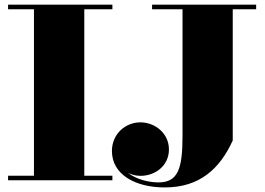

<svg xmlns="http://www.w3.org/2000/svg" viewBox="-20 -770 1130 820"><path d="M14.5 -19.5V0H460V-19.5H340V-730.5H460V-750H14.5V-730.5H125V-19.5ZM629.5 -750V-730.5H759.5V-190C759.5 -50.5 741 9 657 9C613.5 9 563 -4 526.5 -31.5C543.5 -23.5 561.5 -19 580 -19C644.5 -19 701.5 -63.5 701.5 -131.5C701.5 -202.5 640 -247.5 580 -247.5C514.5 -247.5 458 -197 458 -125C458 -25 557 30.5 684 30.5C833 30.5 919 -49.5 974 -170V-730.5H1074V-750Z"/></svg>

Font: Bodoni* 11pt Fatface
Style: Regular
Weight: 900
Version: Version 2.3